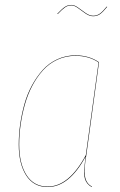

<svg xmlns="http://www.w3.org/2000/svg" viewBox="-20 -752 488 781"><path d="M358.9 -686Q343.8 -686 327.9 -697Q312 -708 297.4 -719Q282.7 -730 270 -730Q256.3 -730 244.9 -722.2Q233.4 -714.4 214.8 -694.8L212.9 -695.8Q232.4 -716.3 244.1 -724.1Q255.9 -731.9 270 -731.9Q283.2 -731.9 298.1 -720.9Q313 -710 328.6 -699Q344.2 -688 358.9 -688Q374 -688 385.7 -696.3Q397.5 -704.6 414.1 -725.1L416 -724.1Q398.4 -702.6 386.5 -694.3Q374.5 -686 358.9 -686ZM287.1 -526.9Q342.3 -526.9 382.8 -499L331.1 -121.1Q321.8 -68.4 325.4 -37.4Q329.1 -6.3 354 6.8L353 8.8Q342.3 2.9 335.4 -5.6Q328.6 -14.2 325.7 -23.7Q322.8 -33.2 322.5 -47.1Q322.3 -61 323.5 -73.2Q324.7 -85.4 326.7 -103.5Q327.6 -111.3 328.1 -115.2Q261.2 8.8 173.8 8.8Q116.7 8.8 86.4 -38.6Q56.2 -85.9 56.2 -164.1Q56.2 -204.6 62 -245.8Q67.9 -287.1 79.3 -328.4Q90.8 -369.6 110.1 -405Q129.4 -440.4 154.1 -467.8Q178.7 -495.1 213.1 -511Q247.6 -526.9 287.1 -526.9ZM287.1 -524.9Q247.6 -524.9 213.6 -509.3Q179.7 -493.7 155 -466.3Q130.4 -439 111.6 -403.6Q92.8 -368.2 81.3 -327.4Q69.8 -286.6 64 -245.6Q58.1 -204.6 58.1 -164.1Q58.1 -86.4 87.9 -39.8Q117.7 6.8 173.8 6.8Q260.7 6.8 329.1 -121.1L380.9 -498Q341.8 -524.9 287.1 -524.9Z"/></svg>

Font: Fira Sans Compressed Two
Style: Italic
Weight: 100
Width: 3
Italic angle: -8°
Designer: Carrois Corporate & Edenspiekermann AG
Foundry: Carrois Corporate GbR & Edenspiekermann AG
Version: Version 4.203;PS 004.203;hotconv 1.0.88;makeotf.lib2.5.64775